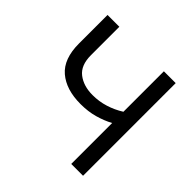

<svg xmlns="http://www.w3.org/2000/svg" viewBox="-183 -897 1066 1066"><g transform="rotate(45 350.0 -364.0)"><path d="M320.8 -271.5Q207.5 -271.5 142.3 -327.1Q77.1 -382.8 77.1 -503.9V-727.5H169.9V-504.4Q169.9 -424.8 215.8 -389.4Q261.7 -354 332.5 -354Q383.8 -354 430.7 -368.7Q477.5 -383.3 519.5 -409.7V-727.5H612.3V0H519.5V-321.3Q477.5 -298.8 428.7 -285.2Q379.9 -271.5 320.8 -271.5Z"/></g></svg>

Font: Inter
Style: Regular
Weight: 400
Designer: Rasmus Andersson
Foundry: rsms
Version: Version 4.001;git-9221beed3